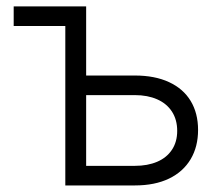

<svg xmlns="http://www.w3.org/2000/svg" viewBox="-20 -565 679 585"><path d="M242.5 -334.9H391Q451.7 -334.9 495 -314.8Q538.4 -294.7 560.9 -257.5Q583.5 -220.2 583.5 -169Q583.5 -118.3 561.1 -80.3Q538 -41.5 494.9 -20.8Q451.7 0 391 0H179V-485.8H21.7V-545.5H242.5ZM391 -59.7Q429.7 -59.7 458.8 -72.1Q487.9 -84.5 503.9 -108.7Q519.9 -132.8 519.9 -166.2Q519.9 -200.3 503.9 -225Q487.9 -249.6 458.8 -262.4Q429.7 -275.2 391 -275.2H242.5V-59.7Z"/></svg>

Font: DeltaSans Light
Style: Regular
Weight: 300
Designer: Rasmus Andersson
Foundry: rsms
Version: Version 3.012